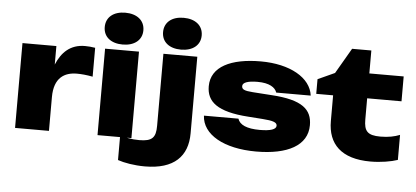

<svg xmlns="http://www.w3.org/2000/svg" viewBox="-61 -973 2798 1292"><g transform="rotate(5 1338.0 -327.5)"><path d="M554 -584C530 -588 507 -590 485 -590C386 -590 328 -532 293 -448V-573H64V0H293V-228C293 -360 364 -400 447 -400C476 -400 512 -397 554 -389Z M621 0H850V-584H621ZM736 -622C815 -622 867 -663 867 -729C867 -796 815 -837 736 -837C657 -837 606 -796 606 -729C606 -663 657 -622 736 -622Z M1244 -584H1015V-97C1015 -19 992 9 904 9C849 9 808 0 773 -14V155C816 170 885 182 956 182C1154 182 1244 88 1244 -66ZM1130 -622C1209 -622 1261 -663 1261 -729C1261 -796 1209 -837 1130 -837C1051 -837 1000 -796 1000 -729C1000 -663 1051 -622 1130 -622Z M2039 -191C2039 -297 1973 -357 1766 -370L1636 -379C1578 -383 1562 -392 1562 -414C1562 -437 1595 -451 1663 -451C1743 -451 1783 -424 1794 -390H2027C2012 -510 1870 -590 1673 -590C1472 -590 1338 -526 1338 -393C1338 -289 1410 -226 1621 -212L1718 -205C1788 -200 1816 -191 1816 -168C1816 -143 1778 -130 1705 -130C1618 -130 1569 -152 1556 -193H1323C1329 -66 1475 17 1693 17C1905 17 2039 -53 2039 -191Z M2177 -405V-231C2177 -77 2268 17 2465 17C2536 17 2605 5 2649 -10V-179C2614 -165 2572 -156 2518 -156C2430 -156 2407 -184 2407 -262V-405H2639V-573H2407V-728H2277L2177 -556L2063 -504V-405Z"/></g></svg>

Font: Bounded ExtBd
Style: Regular
Weight: 800
Designer: Vlad Churkin
Version: Version 3.0